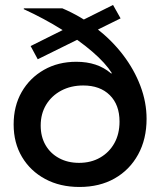

<svg xmlns="http://www.w3.org/2000/svg" viewBox="-20 -733 636 763"><path d="M295.8 10Q218.3 10 159.6 -21.7Q100.8 -53.3 67.5 -109.2Q34.2 -165 34.2 -238.3Q34.2 -311.7 66.2 -367.5Q98.3 -423.3 154.6 -455.4Q210.8 -487.5 283.3 -487.5Q367.5 -487.5 420.8 -441.7H425Q399.2 -482.5 347.5 -527.1Q295.8 -571.7 225.8 -615.4Q155.8 -659.2 74.2 -696.7L75 -700H227.5Q301.7 -668.3 362.9 -620.8Q424.2 -573.3 468.8 -515Q513.3 -456.7 537.9 -391.7Q562.5 -326.7 562.5 -260.8Q562.5 -180 528.8 -118.8Q495 -57.5 435.4 -23.8Q375.8 10 295.8 10ZM294.2 -85.8Q341.7 -85.8 377.9 -106.7Q414.2 -127.5 434.6 -164.2Q455 -200.8 455 -250Q455 -316.7 416.2 -355Q377.5 -393.3 310.8 -393.3Q261.7 -393.3 223.3 -372.9Q185 -352.5 163.3 -316.7Q141.7 -280.8 141.7 -234.2Q141.7 -190 160.8 -156.7Q180 -123.3 214.6 -104.6Q249.2 -85.8 294.2 -85.8ZM130 -497.5 101.7 -550 429.2 -713.3 459.2 -660Z"/></svg>

Font: Funnel Display Light Medium
Style: Regular
Weight: 500
Version: Version 1.000